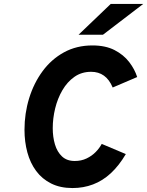

<svg xmlns="http://www.w3.org/2000/svg" viewBox="-20 -941 745 972"><path d="M347 11Q285 11 239 -12Q193 -35 163 -75.5Q133 -116 118.5 -169.5Q104 -223 104 -284Q104 -367 127.5 -443.5Q151 -520 195.5 -580.5Q240 -641 303.8 -676Q367.5 -711 448 -711Q514 -711 559.8 -687.5Q605.5 -664 633.8 -627.2Q662 -590.5 674.5 -551L550.5 -498Q533.5 -538.5 506.2 -558Q479 -577.5 441.5 -577.5Q393 -577.5 356.8 -552Q320.5 -526.5 296 -484.5Q271.5 -442.5 259.2 -392Q247 -341.5 247 -292Q247 -247.5 258.2 -209.8Q269.5 -172 294 -149Q318.5 -126 358.5 -126Q391.5 -126 418.2 -138.8Q445 -151.5 464.5 -171.5Q484 -191.5 495 -212.5L617 -161Q582.5 -102.5 541.2 -64.2Q500 -26 451.2 -7.5Q402.5 11 347 11ZM377.5 -765 540.5 -921H705L501 -765Z"/></svg>

Font: Overpass ExtraBold
Style: Italic
Weight: 800
Italic angle: -10°
Designer: Delve Withrington, Dave Bailey, Thomas Jockin
Foundry: Delve Fonts LLC
Version: Version 4.000